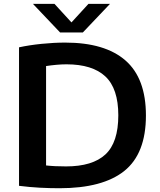

<svg xmlns="http://www.w3.org/2000/svg" viewBox="-20 -968 826 994"><path d="M287.5 6.5Q239.5 6.5 186.5 3.8Q133.5 1 78.5 -6V-723Q131.5 -734.5 195.2 -741Q259 -747.5 317.5 -747.5Q523.5 -747.5 629.5 -655Q735.5 -562.5 735.5 -370Q735.5 -173 623.8 -83.2Q512 6.5 287.5 6.5ZM322 -106.5Q459 -106.5 525.8 -168.5Q592.5 -230.5 592.5 -371Q592.5 -509.5 525.5 -572.2Q458.5 -635 324 -635Q299.5 -635 272 -632.5Q244.5 -630 218.5 -626V-111.5Q261.5 -106.5 322 -106.5ZM291 -800 150.5 -948H262L350 -852L438 -948H549.5L409 -800Z"/></svg>

Font: Encode Sans SmExp SmBold
Style: Regular
Weight: 600
Width: 6
Designer: Multiple Designers
Foundry: Impallari Type
Version: Version 3.002; ttfautohint (v1.8.3) -l 8 -r 50 -G 200 -x 14 